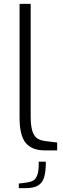

<svg xmlns="http://www.w3.org/2000/svg" viewBox="-20 -783 328 1001"><path d="M82 -170V-763H140V-176Q140 -126 149 -99Q158 -72 175 -61Q192 -50 220 -47L278 -40V1H213Q147 1 114.5 -37.5Q82 -76 82 -170ZM78 174 109 170Q137 167 152 159Q167 151 175 128Q183 105 182 60H219Q219 112 210 141.5Q201 171 178 184.5Q155 198 112 198H78Z"/></svg>

Font: Exo Light
Style: Regular
Weight: 300
Designer: Natanael Gama
Foundry: Natanael Gama
Version: Version 1.500; ttfautohint (v1.6)